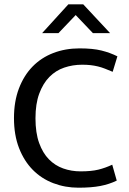

<svg xmlns="http://www.w3.org/2000/svg" viewBox="-20 -864 599 893"><path d="M355 -67Q405 -67 437.5 -75Q470 -83 502 -98L523 -24Q488 -7 446.5 1Q405 9 345 9Q283 9 228 -12Q173 -33 132.5 -74Q92 -115 68.5 -175.5Q45 -236 45 -315Q45 -392 68 -452.5Q91 -513 131.5 -554.5Q172 -596 228 -617.5Q284 -639 350 -639Q412 -639 452 -629Q492 -619 526 -602L504 -530Q485 -538 468.5 -544.5Q452 -551 435.5 -555Q419 -559 401.5 -561Q384 -563 362 -563Q318 -563 278.5 -549.5Q239 -536 209.5 -506Q180 -476 162.5 -428.5Q145 -381 145 -314Q145 -246 162 -199Q179 -152 207.5 -123Q236 -94 274 -80.5Q312 -67 355 -67ZM298 -844H367L492 -710H412L332 -794L252 -710H176Z"/></svg>

Font: Ek Mukta
Style: Regular
Weight: 400
Designer: Girish Dalvi and Yashodeep Gholap
Foundry: Ek Type
Version: Version 2.538;PS 1.001;hotconv 16.6.51;makeotf.lib2.5.65220;